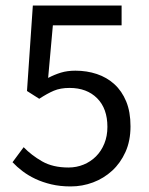

<svg xmlns="http://www.w3.org/2000/svg" viewBox="-20 -658 537 690"><path d="M234 12Q196 12 164.5 4.5Q133 -3 107.5 -15Q82 -27 61.5 -42.5Q41 -58 25 -75L65 -129Q93 -100 131.5 -78Q170 -56 226 -56Q255 -56 280.5 -66.5Q306 -77 325 -96Q344 -115 355 -142Q366 -169 366 -202Q366 -268 329 -305Q292 -342 230 -342Q197 -342 173.5 -332Q150 -322 121 -303L77 -331L98 -638H417V-567H170L153 -378Q176 -390 199 -397Q222 -404 251 -404Q292 -404 328 -392Q364 -380 391 -355.5Q418 -331 433.5 -293.5Q449 -256 449 -204Q449 -152 431 -112Q413 -72 383 -44.5Q353 -17 314.5 -2.5Q276 12 234 12Z"/></svg>

Font: Pinyin1712
Style: Regular
Weight: 400
Version: Version 1